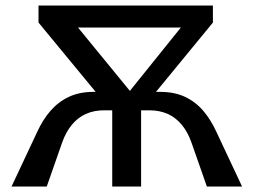

<svg xmlns="http://www.w3.org/2000/svg" viewBox="-20 -678 922 698"><path d="M732 0 676 -160Q663 -197 641.5 -223.5Q620 -250 590.5 -263.5Q561 -277 522 -277H470V-344H562Q615 -344 653.5 -325.5Q692 -307 719.5 -274.5Q747 -242 767 -198L860 0ZM22 0 115 -198Q135 -242 163 -274.5Q191 -307 229.5 -325.5Q268 -344 320 -344H412V-277H359Q321 -277 291.5 -263.5Q262 -250 240.5 -223.5Q219 -197 206 -160L150 0ZM388 0V-344H493V0ZM180 -578V-658H702V-578ZM754 -596 506 -294H409L702 -658H754ZM120 -658H198L496 -294H369L120 -596Z"/></svg>

Font: Ysabeau SC SemiBold
Style: Regular
Weight: 600
Designer: Christian Thalmann (Catharsis Fonts)
Version: Version 2.001;gftools[0.9.30]; featfreeze: smcp